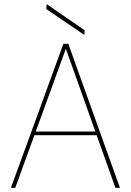

<svg xmlns="http://www.w3.org/2000/svg" viewBox="-20 -913 635 933"><path d="M33 0 288 -700H312L563 0H541L300 -676L54 0ZM132 -256 141 -274H457L466 -256ZM390 -743 205 -869 207 -893 391 -766Z"/></svg>

Font: DM Sans 18pt Thin
Style: Regular
Weight: 250
Designer: Colophon Foundry, Jonny Pinhorn
Foundry: Colophon Foundry
Version: Version 4.004;gftools[0.9.30]